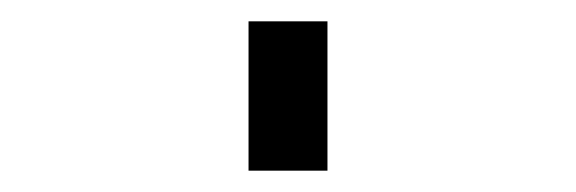

<svg xmlns="http://www.w3.org/2000/svg" viewBox="-20 60 540 180"><path d="M213 220V80H287V220Z"/></svg>

Font: Iosevka www.saffi
Style: Regular
Weight: 400
Monospace: yes
Designer: Belleve Invis
Foundry: Belleve Invis
Version: Version 22.0.2; ttfautohint (v1.8.3)